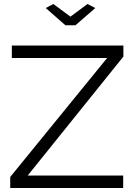

<svg xmlns="http://www.w3.org/2000/svg" viewBox="-20 -937 669 957"><path d="M246 -917 331 -854 416 -917 455 -897 356 -811H306L208 -897ZM31 -55 514 -648H39V-710H595V-655L118 -62H594V0H31Z"/></svg>

Font: Oxford Sans
Style: Regular
Weight: 400
Designer: Matt McInerney, Pablo Impallari, Rodrigo Fuenzalida
Foundry: Matt McInerney, Pablo Impallari, Rodrigo Fuenzalida
Version: Version 3.000g; ttfautohint (v1.5) -l 8 -r 28 -G 28 -x 14 -D